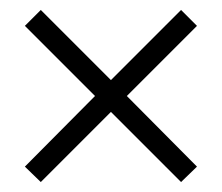

<svg xmlns="http://www.w3.org/2000/svg" viewBox="-20 -533 446 386"><path d="M376 -198 344 -167 203 -308 62 -167 30 -198 171 -340 30 -481 62 -513 203 -372 344 -513 376 -481 235 -340Z"/></svg>

Font: Yeseva One
Style: Regular
Weight: 400
Designer: Jovanny Lemonad
Foundry: Jovanny Lemonad
Version: Version 2.000